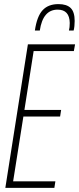

<svg xmlns="http://www.w3.org/2000/svg" viewBox="-20 -916 386 936"><path d="M6 0 116 -700H346L340 -667H144L99 -380H278L273 -348H94L44 -32H250L245 0ZM265 -896Q305 -896 324.5 -877Q344 -858 344 -814Q344 -787 339 -767H316Q320 -782 320 -804Q319 -869 261 -869Q189 -869 174 -767H150Q160 -836 187.5 -866Q215 -896 265 -896Z"/></svg>

Font: Georama Condensed ExtraLight
Style: Italic
Weight: 200
Width: 3
Italic angle: -9°
Designer: Jean-Baptiste Levee
Foundry: Production Type
Version: Version 1.000